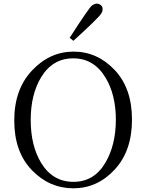

<svg xmlns="http://www.w3.org/2000/svg" viewBox="-20 -1023 809 1059"><path d="M58.6 -358.4Q58.6 -530.3 156.7 -634.3Q254.9 -738.3 385.7 -738.3Q516.6 -738.3 612.3 -637.2Q708 -536.1 708 -363.3Q708 -190.4 612.3 -87.4Q516.6 15.6 384.8 15.6Q252 15.6 155.3 -85Q58.6 -185.5 58.6 -358.4ZM149.4 -361.3Q149.4 -220.7 206.1 -126Q269.5 -20.5 384.3 -20Q499 -19.5 561.5 -126Q618.2 -221.7 619.1 -361.3Q619.1 -501 561.5 -595.7Q498 -701.2 383.8 -701.2Q269.5 -701.2 206.1 -595.7Q149.4 -501 149.4 -361.3ZM364.3 -814.5Q471.7 -981.4 486.8 -992.2Q502 -1002.9 513.7 -1002.9Q525.4 -1002.9 535.6 -995.1Q545.9 -987.3 545.9 -973.6Q545.9 -960 539.1 -949.2Q523.4 -923.8 384.8 -797.9Z"/></svg>

Font: GenEi Koburi Mincho v6
Style: Regular
Weight: 400
Designer: o_tamon (Modified)
Foundry: o_tamon / Adobe Systems Incorporated
Version: Version 6.1